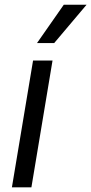

<svg xmlns="http://www.w3.org/2000/svg" viewBox="-20 -806 392 826"><path d="M31.2 0 122.2 -545.5H206L115.1 0ZM139.2 -620.7 254.3 -785.5H352.3L213.1 -620.7Z"/></svg>

Font: Inter UI
Style: Italic
Weight: 400
Italic angle: -9.39999°
Designer: Rasmus Andersson
Foundry: rsms
Version: 3.2;8d6f07862